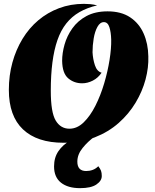

<svg xmlns="http://www.w3.org/2000/svg" viewBox="-20 -720 807 998"><path d="M310 22Q173 22 99.5 -47.5Q26 -117 26 -253Q26 -328 44.5 -395Q63 -462 97 -518Q131 -574 179 -614.5Q227 -655 287 -677.5Q347 -700 416 -700Q432 -700 449 -698.5Q466 -697 485 -692Q433 -680 393 -657Q353 -634 324.5 -598Q296 -562 278.5 -511.5Q261 -461 252.5 -395.5Q244 -330 244 -248Q244 -136 269.5 -93.5Q295 -51 341 -51Q381 -51 415 -84Q449 -117 476 -170.5Q503 -224 521.5 -286.5Q540 -349 549.5 -409Q559 -469 558 -514Q557 -553 548.5 -579Q540 -605 520 -605Q500 -605 486.5 -580.5Q473 -556 467 -520Q461 -484 461 -448Q463 -412 473.5 -380.5Q484 -349 508 -342Q490 -315 462.5 -301Q435 -287 407 -287Q365 -287 334.5 -313Q304 -339 303 -404Q303 -444 315.5 -488.5Q328 -533 356 -572.5Q384 -612 429.5 -636.5Q475 -661 539 -661Q610 -661 656.5 -630Q703 -599 726.5 -546Q750 -493 751 -427Q753 -369 736.5 -307Q720 -245 685 -186.5Q650 -128 597 -81Q544 -34 472.5 -6Q401 22 310 22ZM396 258Q333 258 297 229.5Q261 201 261 145Q261 99 283.5 66Q306 33 343.5 11.5Q381 -10 425 -22L472 -15V-10Q437 15 409.5 49Q382 83 382 120Q382 169 428 169Q446 169 462 163Q478 157 491 144Q501 157 505 167.5Q509 178 509 195Q509 220 481 239Q453 258 396 258Z"/></svg>

Font: Sansita Swashed Light Black
Style: Regular
Weight: 900
Version: Version 1.003